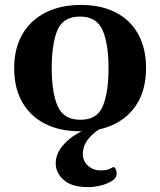

<svg xmlns="http://www.w3.org/2000/svg" viewBox="-20 -515 646 774"><path d="M37.1 -240.2Q37.1 -320.3 70.6 -377.4Q104 -434.6 164.3 -464.8Q224.6 -495.1 306.2 -495.1Q387.7 -495.1 446.5 -464.8Q505.4 -434.6 537.1 -377.4Q568.8 -320.3 568.8 -240.2Q568.8 -160.2 536.4 -103.3Q503.9 -46.4 444.1 -16.1Q384.3 14.2 302.7 14.2Q220.7 14.2 161.4 -16.1Q102.1 -46.4 69.6 -103.3Q37.1 -160.2 37.1 -240.2ZM188.5 -240.2Q188.5 -142.1 212.4 -87.2Q236.3 -32.2 304.2 -32.2Q371.6 -32.2 394.5 -87.2Q417.5 -142.1 417.5 -240.2Q417.5 -338.4 393.6 -393.3Q369.6 -448.2 302.2 -448.2Q234.4 -448.2 211.4 -393.1Q188.5 -337.9 188.5 -240.2ZM409.2 -29.3 420.9 -17.1Q314 34.7 314 106Q314 134.8 335 153.3Q356 171.9 385.3 171.9Q398.9 171.9 409.2 169.9Q419.4 168 436.5 158.7Q440.4 156.7 445.3 164.6Q450.2 172.4 450.2 184.1Q450.2 200.2 438 209.5Q421.4 222.7 393.1 231Q364.7 239.3 335.4 239.3Q269 239.3 236.8 210.4Q204.6 181.6 204.6 143.6Q204.6 109.9 227.5 78.9Q250.5 47.9 291 23.9Q331.5 0 383.3 -11.2Z"/></svg>

Font: Gelasio SemiBold
Style: Regular
Weight: 600
Designer: Eben Sorkin
Foundry: Eben Sorkin
Version: Version 1.008